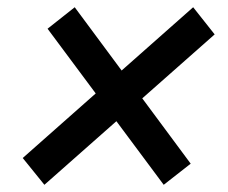

<svg xmlns="http://www.w3.org/2000/svg" viewBox="-20 -600 626 528"><path d="M102.1 -91.8 570.3 -505.4 511.2 -580.1 42.5 -165.5ZM430.2 -91.8 504.4 -149.9 185.5 -580.1 110.8 -521Z"/></svg>

Font: Cascadia Code
Style: Italic
Weight: 400
Italic angle: -10°
Designer: Aaron Bell
Foundry: Saja Typeworks
Version: Version 2407.024